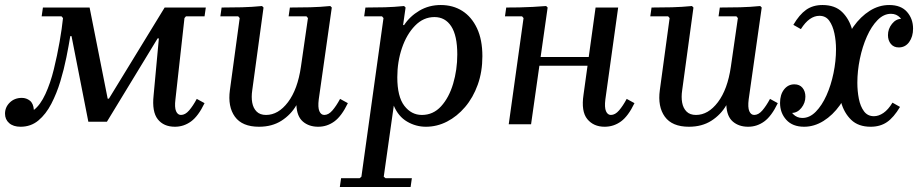

<svg xmlns="http://www.w3.org/2000/svg" viewBox="-47 -495 3658 765"><path d="M35 10Q6 10 -10.5 -4.5Q-27 -19 -27 -42Q-27 -68 -8 -86.5Q11 -105 40 -105Q58 -105 72 -94Q86 -83 88 -57Q114 -77 134 -120.5Q154 -164 167.5 -219Q181 -274 190.5 -328.5Q200 -383 204 -423L198 -430H119L124 -465H310L382 -102H387L609 -465H773L768 -430H694L688 -423L652 -99Q648 -67 654.5 -52Q661 -37 674 -37Q691 -37 706.5 -55Q722 -73 737 -101L768 -84Q743 -32 714 -11Q685 10 650 10Q605 10 581.5 -20Q558 -50 565 -115L586 -342H581L379 -10H305L238 -351H233Q227 -314 217.5 -266.5Q208 -219 193.5 -171Q179 -123 157.5 -81.5Q136 -40 106 -15Q76 10 35 10Z M1308 -101 1339 -84Q1314 -32 1285 -11Q1256 10 1221 10Q1184 10 1160 -10.5Q1136 -31 1134 -76Q1112 -38 1074.5 -14Q1037 10 985 10Q918 10 889 -30Q860 -70 869 -136L908 -423L902 -430H831L836 -465Q877 -465 917 -466Q957 -467 997 -471L1003 -465L958 -135Q954 -108 958 -86Q962 -64 975.5 -50.5Q989 -37 1013 -37Q1062 -37 1100.5 -88Q1139 -139 1152 -229L1180 -423L1174 -430H1103L1108 -465Q1149 -465 1189 -466Q1229 -467 1269 -471L1275 -465L1223 -99Q1219 -67 1225.5 -52Q1232 -37 1245 -37Q1262 -37 1277.5 -55Q1293 -73 1308 -101Z M1307 250 1312 215H1386L1393 209L1481 -423L1475 -430H1404L1409 -465Q1450 -465 1486.5 -466Q1523 -467 1563 -471L1569 -465L1559 -395H1563Q1586 -430 1624 -452.5Q1662 -475 1709 -475Q1758 -475 1795 -451.5Q1832 -428 1853.5 -382.5Q1875 -337 1875 -271Q1875 -209 1856.5 -157.5Q1838 -106 1806 -68.5Q1774 -31 1734 -10.5Q1694 10 1650 10Q1610 10 1575 -10.5Q1540 -31 1522 -74L1482 209L1489 215H1594L1589 250ZM1536 -187Q1536 -110 1564 -73.5Q1592 -37 1634 -37Q1679 -37 1710.5 -71.5Q1742 -106 1758.5 -161.5Q1775 -217 1775 -278Q1775 -353 1751 -390Q1727 -427 1684 -427Q1640 -427 1606.5 -392.5Q1573 -358 1554.5 -303.5Q1536 -249 1536 -187Z M1980 0 2039 -423 2033 -430H1965L1970 -465Q1996 -465 2022.5 -465.5Q2049 -466 2076 -467.5Q2103 -469 2129 -471L2135 -465L2069 0ZM2063 -233 2068 -268H2367L2362 -233ZM2450 -101 2481 -84Q2456 -32 2427 -11Q2398 10 2362 10Q2318 10 2293 -20.5Q2268 -51 2278 -118L2326 -465H2416L2365 -99Q2361 -67 2367.5 -52Q2374 -37 2387 -37Q2404 -37 2419.5 -55Q2435 -73 2450 -101Z M3021 -101 3052 -84Q3027 -32 2998 -11Q2969 10 2934 10Q2897 10 2873 -10.5Q2849 -31 2847 -76Q2825 -38 2787.5 -14Q2750 10 2698 10Q2631 10 2602 -30Q2573 -70 2582 -136L2621 -423L2615 -430H2544L2549 -465Q2590 -465 2630 -466Q2670 -467 2710 -471L2716 -465L2671 -135Q2667 -108 2671 -86Q2675 -64 2688.5 -50.5Q2702 -37 2726 -37Q2775 -37 2813.5 -88Q2852 -139 2865 -229L2893 -423L2887 -430H2816L2821 -465Q2862 -465 2902 -466Q2942 -467 2982 -471L2988 -465L2936 -99Q2932 -67 2938.5 -52Q2945 -37 2958 -37Q2975 -37 2990.5 -55Q3006 -73 3021 -101Z M3422 10Q3373 10 3344.5 -17.5Q3316 -45 3304 -88.5Q3292 -132 3292 -179Q3292 -241 3308.5 -295Q3325 -349 3353.5 -389Q3382 -429 3418.5 -452Q3455 -475 3496 -475Q3543 -475 3567 -447.5Q3591 -420 3591 -381Q3591 -349 3575.5 -327.5Q3560 -306 3534 -306Q3514 -306 3502.5 -320Q3491 -334 3491 -355Q3491 -380 3507 -400Q3523 -420 3545 -420Q3562 -420 3571.5 -408.5Q3581 -397 3581 -380L3554 -379Q3554 -409 3539.5 -424.5Q3525 -440 3503 -440Q3474 -440 3449.5 -415Q3425 -390 3407 -349.5Q3389 -309 3379 -260.5Q3369 -212 3369 -165Q3369 -132 3375 -101.5Q3381 -71 3395.5 -51.5Q3410 -32 3435 -32Q3454 -32 3473 -45Q3492 -58 3509 -86L3539 -69Q3514 -27 3487 -8.5Q3460 10 3422 10ZM3157 10Q3111 10 3086 -17.5Q3061 -45 3061 -85Q3061 -118 3077 -138.5Q3093 -159 3118 -159Q3139 -159 3150.5 -145Q3162 -131 3162 -110Q3162 -85 3146 -65Q3130 -45 3107 -45Q3090 -45 3081 -56.5Q3072 -68 3072 -84L3098 -86Q3098 -56 3113 -40.5Q3128 -25 3150 -25Q3179 -25 3203.5 -50Q3228 -75 3246 -115Q3264 -155 3274 -203.5Q3284 -252 3284 -299Q3284 -332 3277.5 -362.5Q3271 -393 3257 -412.5Q3243 -432 3218 -432Q3198 -432 3179.5 -419Q3161 -406 3144 -379L3114 -396Q3138 -437 3165 -456Q3192 -475 3230 -475Q3280 -475 3308.5 -447Q3337 -419 3348.5 -376Q3360 -333 3360 -286Q3360 -224 3344 -170Q3328 -116 3299.5 -76Q3271 -36 3234 -13Q3197 10 3157 10Z"/></svg>

Font: Brygada 1918 Medium
Style: Italic
Weight: 500
Italic angle: -8°
Designer: Mateusz Machalski | Borys Kosmynka | Przemek Hoffer
Foundry: NIEPODLEGLA 2018
Version: Version 3.006